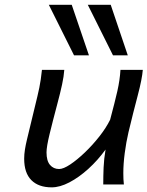

<svg xmlns="http://www.w3.org/2000/svg" viewBox="-20 -786 628 818"><path d="M507.8 0H419.9Q419.9 -36.1 421.4 -72.5Q422.9 -108.9 429.7 -148.9Q397 -103.5 356.7 -66.9Q316.4 -30.3 275.6 -9Q234.9 12.2 200.2 12.2Q144 12.2 113.5 -18.6Q83 -49.3 83 -109.9Q83 -128.4 86.2 -148.7Q89.4 -168.9 95.2 -192.9L129.4 -334.5Q140.6 -379.4 147.5 -412.4Q154.3 -445.3 158.7 -488.3H253.9Q252 -460.9 244.6 -426.5Q237.3 -392.1 224.1 -342.8Q204.6 -269.5 191.4 -215.3Q178.2 -161.1 178.2 -136.7Q178.2 -100.6 193.1 -83.3Q208 -65.9 231.9 -65.9Q250 -65.9 279.3 -85.4Q308.6 -105 341.6 -136.5Q374.5 -168 403.3 -204.6Q432.1 -241.2 449.2 -275.9Q469.2 -350.6 480 -397.9Q490.7 -445.3 493.2 -488.3H588.4Q585.4 -449.7 566.7 -378.9Q547.9 -308.1 527.3 -222.2Q517.6 -180.7 511.5 -134.3Q505.4 -87.9 505.4 -48.8Q505.4 -35.2 505.9 -22.9Q506.3 -10.7 507.8 0ZM188 -765.6H285.6L358.9 -550.3H295.4ZM354 -765.6H451.7L524.4 -550.3H461.4Z"/></svg>

Font: Andika
Style: Italic
Weight: 400
Italic angle: -14°
Designer: Victor Gaultney, Annie Olsen, Julie Remington, Don Collingsworth, Eric Hays, Becca Hirsbrunner
Foundry: SIL International
Version: Version 6.101